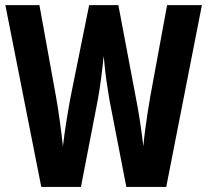

<svg xmlns="http://www.w3.org/2000/svg" viewBox="-20 -734 815 754"><path d="M772.9 -713.9 632.8 0H476.1L410.2 -339.8Q407.2 -357.4 404.1 -377.4Q400.9 -397.5 397.7 -419.4Q394.5 -441.4 392.1 -465.1Q389.6 -488.8 387.2 -514.2Q385.3 -495.1 382.8 -473.4Q380.4 -451.7 377.4 -429Q374.5 -406.2 371.1 -383.8Q367.7 -361.3 363.8 -340.8L297.9 0H142.1L1 -713.9H134.8L200.2 -353Q204.1 -331.5 207.8 -306.9Q211.4 -282.2 215.1 -256.3Q218.8 -230.5 221.9 -205.6Q225.1 -180.7 227.1 -159.2Q230 -184.1 233.6 -210.4Q237.3 -236.8 241.5 -262.2Q245.6 -287.6 249.5 -310.3Q253.4 -333 256.8 -351.1L330.1 -713.9H444.8L513.2 -352.1Q517.1 -332.5 521.2 -309.3Q525.4 -286.1 529.3 -260.7Q533.2 -235.4 536.6 -209.7Q540 -184.1 543 -159.2Q545.4 -188.5 549.8 -221.7Q554.2 -254.9 559.3 -288.8Q564.5 -322.8 569.8 -353L636.2 -713.9Z"/></svg>

Font: Open Sans Condensed
Style: Regular
Weight: 400
Width: 3
Designer: Monotype Design Team
Foundry: Monotype Imaging Inc.
Version: Version 3.000